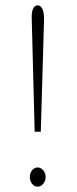

<svg xmlns="http://www.w3.org/2000/svg" viewBox="-20 -688 290 720"><path d="M110 -194 99 -619Q98 -642 104 -655Q110 -668 122 -668Q132 -668 139 -654.5Q146 -641 145 -609L133 -194ZM121 12Q109 12 100.5 1.5Q92 -9 92 -24Q92 -39 100.5 -49.5Q109 -60 121 -60Q133 -60 142 -49.5Q151 -39 151 -24Q151 -9 142 1.5Q133 12 121 12Z"/></svg>

Font: Inconsolata UltraCondensed Light
Style: Regular
Weight: 300
Width: 1
Monospace: yes
Designer: Raph Levien, Cyreal, Brenton Simpson
Foundry: Raph Levien, Cyreal, Google
Version: Version 3.001; ttfautohint (v1.8.2.53-6de2)